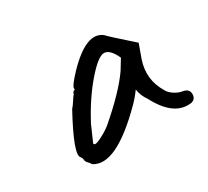

<svg xmlns="http://www.w3.org/2000/svg" viewBox="-84 -513 665 614"><g transform="rotate(-30 248.5 -205.5)"><path d="M357 -285Q339 -325 317 -325Q295 -325 250 -272.5Q205 -220 168 -149L143 -92Q143 -81 168.5 -93.5Q194 -106 211 -120Q297 -194 335 -249ZM86 -74Q69 -91 140 -221Q146 -227 155.5 -242Q165 -257 168 -259Q168 -263 171 -266.5Q174 -270 178 -270V-276Q178 -285 211 -320Q299 -412 347 -374Q353 -366 430 -298L412 -248Q390 -183 425 -126Q430 -115 445 -105Q460 -95 475 -93Q497 -89 497 -70Q497 -51 479 -47Q412 -38 365 -129Q351 -148 347 -173Q332 -152 315 -135Q174 7 107 -36Q104 -42 97.5 -48.5Q91 -55 91 -61.5Q91 -68 86 -74Z"/></g></svg>

Font: Caveat
Style: Regular
Weight: 400
Designer: Pablo Impallari
Foundry: Creative Lab NY
Version: Version 1.096; ttfautohint (v1.3)